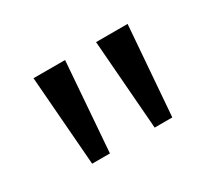

<svg xmlns="http://www.w3.org/2000/svg" viewBox="-65 -824 531 479"><g transform="rotate(-30 200.5 -585.0)"><path d="M155.8 -713.9 136.2 -456.1H85L64.9 -713.9ZM335.9 -713.9 315.9 -456.1H265.1L245.1 -713.9Z"/></g></svg>

Font: f04975060
Style: Regular
Weight: 400
Foundry: Ascender Corporation
Version: Version 1.10